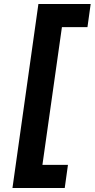

<svg xmlns="http://www.w3.org/2000/svg" viewBox="-20 -765 471 955"><path d="M302 170 318 55H191L288 -630H415L431 -745H171L42 170Z"/></svg>

Font: Plus Jakarta Sans
Style: Bold Italic
Weight: 700
Italic angle: -8°
Designer: Gumpita Rahayu
Foundry: Tokotype
Version: Version 2.071;gftools[0.9.30]